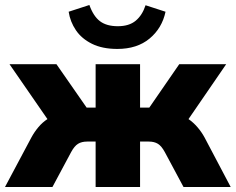

<svg xmlns="http://www.w3.org/2000/svg" viewBox="-33 -749 944 769"><path d="M-13 0 93 -199Q105 -221 121 -240Q137 -259 157 -272L5 -492H193L314 -318H350V-492H528V-318H565L685 -492H873L722 -272Q741 -259 757.5 -240Q774 -221 786 -199L891 0H702L627 -140Q614 -164 599.5 -173Q585 -182 563 -182H528V0H350V-182H316Q294 -182 279.5 -173Q265 -164 252 -140L177 0ZM437 -553Q377 -553 335.5 -573.5Q294 -594 271 -628Q248 -662 242 -702L325 -729Q341 -684 367.5 -664Q394 -644 439 -644Q484 -644 510.5 -666Q537 -688 550 -728L630 -702Q616 -636 566 -594.5Q516 -553 437 -553Z"/></svg>

Font: Nunito Sans Black
Style: Regular
Weight: 900
Designer: Vernon Adams
Foundry: Vernon Adams
Version: Version 3.006; ttfautohint (v1.8.3)